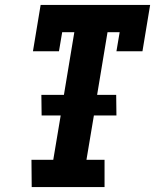

<svg xmlns="http://www.w3.org/2000/svg" viewBox="-20 -755 640 775"><path d="M402 0H108L107 -110H195L225 -289H148L147 -372H238L280 -625H231L218 -548H113L144 -735H586L555 -548H450L463 -625H414L372 -372H449L450 -289H359L329 -110H402Z"/></svg>

Font: Iosevka HT Extrabold Extended
Style: Italic
Weight: 800
Width: 7
Italic angle: -9°
Monospace: yes
Designer: Belleve Invis
Foundry: Belleve Invis
Version: Version 32.3.0; ttfautohint (v1.8.4)